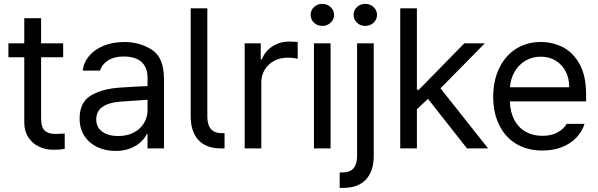

<svg xmlns="http://www.w3.org/2000/svg" viewBox="-20 -749 3020 969"><path d="M298.8 -460H187.5V-152.3Q187.5 -105.5 206.1 -89.4Q224.6 -73.2 256.8 -73.2Q281.2 -73.2 306.6 -75.2V2.9Q281.2 6.8 248 6.8Q210.9 6.8 177.7 -8.5Q144.5 -23.9 123.5 -55.2Q102.5 -86.4 102.5 -130.9V-460H22.5V-530.3H102.5V-657.2H187.5V-530.3H298.8Z M581.1 -306.6Q614.3 -309.1 655.5 -311.3Q696.8 -313.5 724.6 -314.5V-357.4Q724.6 -408.7 694.1 -436.3Q663.6 -463.9 604.5 -463.9Q556.2 -463.9 525.4 -444.1Q494.6 -424.3 485.4 -392.6H397.5Q402.8 -435.1 430.7 -467.8Q458.5 -500.5 504.6 -518.8Q550.8 -537.1 608.4 -537.1Q684.6 -537.1 746.1 -498.3Q807.6 -459.5 807.6 -349.6V0H724.6V-72.3H720.7Q710.9 -51.8 690.7 -32.5Q670.4 -13.2 637.9 -0.2Q605.5 12.7 562.5 12.7Q511.7 12.7 470.7 -6.8Q429.7 -26.4 405.8 -63.2Q381.8 -100.1 381.8 -150.4Q381.8 -232.9 438.2 -266.6Q494.6 -300.3 581.1 -306.6ZM577.1 -62.5Q622.6 -62.5 656 -80.6Q689.5 -98.6 707 -128.4Q724.6 -158.2 724.6 -192.4V-245.6L590.8 -236.3Q531.2 -232.4 498.5 -210.4Q465.8 -188.5 465.8 -146.5Q465.8 -106 496.3 -84.2Q526.9 -62.5 577.1 -62.5Z M1097.7 -77.1H1113.3V0H1095.7Q1020 0 981.2 -42.5Q942.4 -85 942.4 -161.1V-707H1026.4V-161.1Q1026.4 -77.1 1097.7 -77.1Z M1214.8 -530.3H1295.9V-449.2H1301.8Q1316.4 -489.7 1354 -514.4Q1391.6 -539.1 1438.5 -539.1Q1462.9 -539.1 1482.4 -537.1V-452.1Q1477.1 -454.1 1461.7 -456.1Q1446.3 -458 1431.6 -458Q1394 -458 1363.8 -441.9Q1333.5 -425.8 1316.2 -397.5Q1298.8 -369.1 1298.8 -334V0H1214.8Z M1564.5 -530.3H1648.4V0H1564.5ZM1547.9 -673.8Q1547.9 -697.3 1564.9 -713.4Q1582 -729.5 1606.4 -729.5Q1630.9 -729.5 1648.4 -713.4Q1666 -697.3 1666 -673.8Q1666 -650.4 1648.4 -634.3Q1630.9 -618.2 1606.4 -618.2Q1582 -618.2 1564.9 -634.3Q1547.9 -650.4 1547.9 -673.8Z M1866.2 -530.3V38.1Q1866.2 114.3 1827.1 156.7Q1788.1 199.2 1711.9 199.2H1694.3V121.1H1710.9Q1747.1 121.1 1764.6 99.9Q1782.2 78.6 1782.2 38.1V-530.3ZM1764.6 -673.8Q1764.6 -697.3 1781.7 -713.4Q1798.8 -729.5 1823.2 -729.5Q1847.7 -729.5 1865.2 -713.4Q1882.8 -697.3 1882.8 -673.8Q1882.8 -650.4 1865.2 -634.3Q1847.7 -618.2 1823.2 -618.2Q1798.8 -618.2 1781.7 -634.3Q1764.6 -650.4 1764.6 -673.8Z M2000 -707H2084V-295.9H2093.8L2323.2 -530.3H2426.8L2203.1 -303.2L2443.4 0H2336.9L2140.1 -250L2084 -197.8V0H2000Z M2469.2 -260.7Q2469.2 -341.8 2499.3 -404.5Q2529.3 -467.3 2583.7 -502.2Q2638.2 -537.1 2709.5 -537.1Q2769.5 -537.1 2821.3 -510.5Q2873 -483.9 2905.5 -424.6Q2938 -365.2 2938 -272.5V-237.3H2553.2Q2555.2 -182.1 2576.2 -143.1Q2597.2 -104 2633.5 -83.7Q2669.9 -63.5 2717.3 -63.5Q2762.2 -63.5 2793.2 -80.3Q2824.2 -97.2 2840.3 -124H2930.2Q2917.5 -84 2887.9 -53.5Q2858.4 -22.9 2814.7 -6.1Q2771 10.7 2717.3 10.7Q2641.6 10.7 2585.4 -22.9Q2529.3 -56.6 2499.3 -118.2Q2469.2 -179.7 2469.2 -260.7ZM2853 -308.6Q2853 -353 2835.2 -387.9Q2817.4 -422.9 2784.7 -442.9Q2752 -462.9 2709.5 -462.9Q2665 -462.9 2630.6 -441.9Q2596.2 -420.9 2576.4 -385.5Q2556.6 -350.1 2553.7 -308.6Z"/></svg>

Font: Pretendard GOV
Style: Regular
Weight: 400
Designer: Base glyphs from Inter by Rasmus Andersson; Hangeul glyphs from Noto Sans CJK(Source Han Sans) by Jang Soo-young and Kan
Foundry: Kil Hyung-jin
Version: Version 1.309